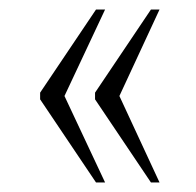

<svg xmlns="http://www.w3.org/2000/svg" viewBox="-20 -471 411 402"><path d="M296 -89H314L230 -270L314 -451H296L179 -277V-263ZM181 -89H200L115 -270L200 -451H181L64 -277V-263Z"/></svg>

Font: Noto Serif Thai ExtraCondensed ExtraLight
Style: Regular
Weight: 200
Width: 2
Designer: Monotype Design Team
Foundry: Monotype Imaging Inc.
Version: Version 2.002